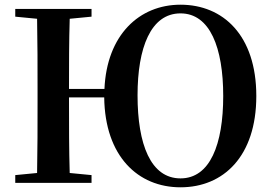

<svg xmlns="http://www.w3.org/2000/svg" viewBox="-20 -779 1160 818"><path d="M749 -19C622 -19 566 -164 566 -373C566 -575 622 -722 749 -722C875 -722 931 -575 931 -370C931 -164 875 -19 749 -19ZM749 19C931 19 1072 -112 1072 -370C1072 -629 930 -759 749 -759C574 -759 435 -631 425 -400H274C274 -501 274 -601 277 -699L370 -708V-741H45V-708L138 -699C140 -597 140 -496 140 -394V-346C140 -243 140 -141 138 -42L45 -33V0H370V-33L277 -42C274 -141 274 -243 274 -364H424C427 -113 568 19 749 19Z"/></svg>

Font: Noto Serif CJK TC
Style: Bold
Weight: 700
Designer: Ryoko NISHIZUKA 西塚涼子 (kana & ideographs); Frank Grießhammer (Latin, Greek & Cyrillic); Wenlong ZHANG 张文龙 (bopomofo); San
Foundry: Adobe
Version: Version 2.001;hotconv 1.1.0;makeotfexe 2.6.0